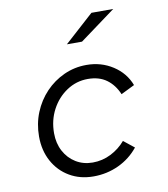

<svg xmlns="http://www.w3.org/2000/svg" viewBox="-83 -796 765 875"><g transform="rotate(-10 300.0 -358.0)"><path d="M280 10Q217.7 10 169.4 -18.3Q121.1 -46.5 93.5 -96.9Q66 -147.2 66 -212Q66 -271 87 -322.5Q108 -374 145 -412.8Q182 -451.6 230.7 -473.8Q279.5 -496 335 -496Q403 -496 457 -461Q511 -426 533 -368L470 -337Q451 -382 416.5 -407Q382 -432 330 -432Q276.8 -432 232.4 -402.5Q188 -373 162 -324Q136 -274.9 136 -215Q136 -168.3 155.5 -131.7Q175 -95 209.3 -74Q243.6 -53 287 -53Q332 -53 371.5 -73Q411 -93 439 -126L488 -87Q450.7 -40.7 396.4 -15.3Q342 10 280 10ZM264 -604 399 -726H500L334 -604Z"/></g></svg>

Font: Red Hat Mono
Style: Italic
Weight: 300
Italic angle: -12°
Monospace: yes
Designer: Pentagram, MCKL
Foundry: Pentagram, MCKL
Version: Version 1.023